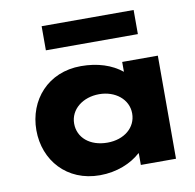

<svg xmlns="http://www.w3.org/2000/svg" viewBox="-84 -840 957 941"><g transform="rotate(-10 394.5 -369.5)"><path d="M183.6 -754V-634H641.4V-754ZM69.6 -256C69.6 -406 174.6 -528 338.7 -528C422.2 -528 491.1 -505 542 -464V-513H719.4V0H544.4V-58H542C496 -16 423.4 15 338.7 15C174.6 15 69.6 -106 69.6 -256ZM257.6 -256C257.6 -186 315.7 -136 402.8 -136C486.3 -136 546.4 -186 546.4 -256C546.4 -327 482.7 -377 402.8 -377C321.7 -377 257.6 -327 257.6 -256Z"/></g></svg>

Font: Hussar
Style: BdSuprExt
Weight: 700
Foundry: Cannot Into Space Fonts
Version: Version 2.00